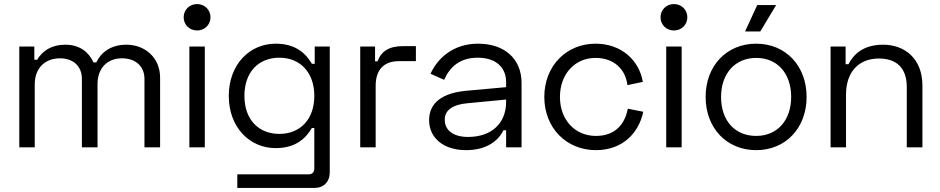

<svg xmlns="http://www.w3.org/2000/svg" viewBox="-20 -725 4628 945"><path d="M75 -496V0H151V-310C151 -394 206 -438 275 -438C341 -438 383 -399 383 -337V0H460V-310C460 -394 512 -438 580 -438C647 -438 691 -399 691 -337V0H768V-343C768 -441 694 -505 602 -505C526 -505 478 -468 454 -418H440C418 -467 374 -505 301 -505C234 -505 189 -475 163 -431H149V-496Z M884 -640C884 -603 913 -575 950 -575C987 -575 1016 -603 1016 -640C1016 -677 987 -705 950 -705C913 -705 884 -677 884 -640ZM988 -496H912V0H988Z M1529 -496V-411H1515C1487 -459 1438 -510 1337 -510C1207 -510 1106 -406 1106 -253C1106 -100 1207 4 1337 4C1438 4 1487 -47 1515 -95H1527V103C1527 123 1517 133 1499 133H1148V200H1528C1573 200 1603 170 1603 123V-496ZM1355 -66C1254 -66 1183 -135 1183 -253C1183 -372 1254 -441 1355 -441C1458 -441 1527 -368 1527 -253C1527 -138 1458 -66 1355 -66Z M1826 -496H1753V0H1829V-303C1829 -383 1871 -424 1943 -424H2027V-498H1964C1894 -498 1856 -472 1838 -423H1826Z M2099 -362 2166 -332C2194 -396 2244 -441 2331 -441C2419 -441 2471 -395 2471 -321V-296L2272 -278C2159 -267 2092 -220 2092 -134C2092 -45 2164 14 2274 14C2381 14 2435 -37 2458 -84H2471V0H2547V-317C2547 -434 2465 -510 2333 -510C2211 -510 2134 -439 2099 -362ZM2169 -136C2169 -186 2213 -211 2282 -217L2471 -235V-223C2471 -121 2402 -51 2284 -51C2213 -51 2169 -82 2169 -136Z M2659 -248C2659 -96 2767 14 2913 14C3050 14 3126 -77 3146 -175L3070 -190C3056 -117 3011 -56 2913 -56C2810 -56 2736 -135 2736 -248C2736 -361 2810 -440 2911 -440C3002 -440 3059 -384 3068 -306L3144 -322C3126 -428 3039 -510 2911 -510C2767 -510 2659 -400 2659 -248Z M3231 -640C3231 -603 3260 -575 3297 -575C3334 -575 3363 -603 3363 -640C3363 -677 3334 -705 3297 -705C3260 -705 3231 -677 3231 -640ZM3335 -496H3259V0H3335Z M3707 -700 3647 -570H3722L3800 -700ZM3453 -248C3453 -95 3556 14 3702 14C3847 14 3950 -95 3950 -248C3950 -401 3847 -510 3702 -510C3556 -510 3453 -401 3453 -248ZM3529 -248C3529 -363 3598 -440 3702 -440C3805 -440 3874 -365 3874 -248C3874 -132 3805 -56 3702 -56C3598 -56 3529 -130 3529 -248Z M4068 -496V0H4144V-259C4144 -375 4210 -437 4306 -437C4391 -437 4443 -392 4443 -297V0H4520V-304C4520 -439 4430 -505 4327 -505C4228 -505 4181 -457 4156 -409H4142V-496Z"/></svg>

Font: Space Text
Style: Regular
Weight: 400
Designer: Florian Karsten (Space Text), Colophon Foundry (Space Mono)
Foundry: Florian Karsten
Version: Version 1.003;PS 001.003;hotconv 1.0.88;makeotf.lib2.5.64775